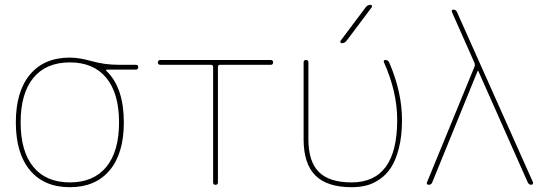

<svg xmlns="http://www.w3.org/2000/svg" viewBox="-20 -770 2281 800"><path d="M423 -445.5Q370 -510 271 -510Q172 -510 119 -445.5Q66 -381 66 -260Q66 -139 119 -74.5Q172 -10 271 -10Q370 -10 423 -74.5Q476 -139 476 -260Q476 -381 423 -445.5ZM271 -530Q310 -530 363 -515Q416 -500 476 -500H546Q556 -500 556 -490Q556 -480 546 -480H425Q423 -480 422 -478Q421 -476 423 -475Q496 -405 496 -260Q496 -131 437 -60.5Q378 10 271 10Q164 10 105 -60.5Q46 -131 46 -260Q46 -389 105 -459.5Q164 -530 271 -530Z M648 -500Q638 -500 638 -510Q638 -520 648 -520H1108Q1118 -520 1118 -510Q1118 -500 1108 -500H897Q888 -500 888 -491V-10Q888 0 878 0Q868 0 868 -10V-491Q868 -500 859 -500Z M1445 10Q1343 10 1294 -39Q1245 -88 1245 -190V-510Q1245 -520 1255 -520Q1265 -520 1265 -510V-190Q1265 -97 1308.5 -53.5Q1352 -10 1445 -10Q1635 -10 1635 -270Q1635 -387 1580 -510Q1576 -520 1586 -520Q1597 -520 1602 -509Q1655 -386 1655 -270Q1655 -203 1642 -152.5Q1629 -102 1609 -71.5Q1589 -41 1560.5 -22Q1532 -3 1504 3.5Q1476 10 1445 10ZM1404 -590Q1400 -590 1398.5 -593.5Q1397 -597 1399 -600L1504 -740Q1512 -750 1524 -750Q1528 -750 1529.5 -746.5Q1531 -743 1529 -740L1424 -600Q1416 -590 1404 -590Z M1766 0Q1762 0 1759.5 -3Q1757 -6 1759 -10L1957 -492Q1960 -500 1957 -508L1863 -720Q1861 -724 1863 -727Q1865 -730 1869 -730Q1879 -730 1884 -720L2201 -10Q2202 -6 2199.5 -3Q2197 0 2194 0Q2184 0 2179 -10L1973 -474Q1973 -475 1972 -475Q1970 -475 1970 -474L1781 -10Q1777 0 1766 0Z"/></svg>

Font: Rounded Mplus 1c Thin
Style: Regular
Weight: 250
Version: Version 1.059.20150529